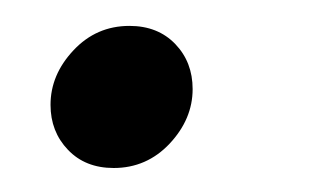

<svg xmlns="http://www.w3.org/2000/svg" viewBox="-20 -128 265 152"><path d="M20 -45Q20 -68.8 38.1 -88.1Q56.2 -107.5 82.5 -107.5Q105 -107.5 118.8 -93.1Q132.5 -78.8 132.5 -57.5Q132.5 -33.8 114.4 -14.4Q96.2 5 70 5Q47.5 5 33.8 -9.4Q20 -23.8 20 -45Z"/></svg>

Font: Cambay
Style: Italic
Weight: 400
Italic angle: -11°
Designer: Pooja Saxena
Foundry: Pooja Saxena
Version: Version 1.019;PS 001.019;hotconv 1.0.70;makeotf.lib2.5.58329